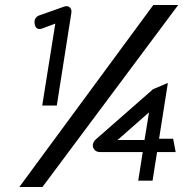

<svg xmlns="http://www.w3.org/2000/svg" viewBox="-20 -672 729 764"><path d="M118 -576C120 -565 127 -552 146 -558L200 -578L148 -252H206L264 -621C267 -637 256 -652 236 -646L137 -611C122 -606 115 -593 118 -576ZM57 72H149L689 -652H590ZM362 -118C344 -102 347 -83 359 -73C364 -69 370 -67 378 -67H548L530 47H587L605 -67H679L669 -120H613L648 -342L589 -317ZM448 -115 573 -225 555 -115Z"/></svg>

Font: Charger Pro
Style: BdExtObl
Weight: 700
Designer: Jasper
Foundry: Cannot Into Space Fonts
Version: Version 1.09